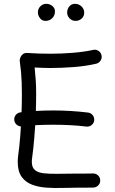

<svg xmlns="http://www.w3.org/2000/svg" viewBox="-20 -958 596 995"><path d="M54 -334.9Q55.8 -319.9 67.8 -310.6Q79.8 -301.3 94.8 -303Q135.9 -308.2 174.9 -309.9Q213.9 -311.6 256.3 -311.6Q300 -311.6 342.6 -309.4Q385.1 -307.3 427.4 -302.1Q442.3 -300.3 454.3 -309.6Q466.4 -319 468.1 -333.9Q469.9 -348.9 460.5 -360.9Q451 -372.9 436.1 -374.7Q391.9 -380.1 347 -382.8Q302 -385.6 256.3 -385.6Q212.8 -385.6 171.3 -383.3Q129.8 -381 85.9 -375.7Q70.9 -373.9 61.6 -361.9Q52.2 -349.9 54 -334.9ZM506 -671.8Q502.7 -686.5 489.8 -694.7Q476.8 -702.9 462 -699.3Q416.4 -689.1 357.8 -684.4Q299.2 -679.6 242.7 -679.6Q212.5 -679.6 181.9 -680.5Q151.4 -681.5 120.8 -683.5Q107.6 -684.5 98.5 -677.3Q89.5 -670.1 85.5 -660.1Q81.6 -650.1 82.3 -642.3Q86.7 -610 89.1 -583.8Q91.4 -557.6 92.4 -530.5Q93.4 -503.5 93.4 -468.8Q93.4 -418.2 91.2 -361.4Q89 -304.6 84.7 -250Q80.4 -195.5 74 -151Q72.9 -142.4 72.4 -134.8Q71.9 -127.2 71.9 -119.6Q71.9 -70.2 91.9 -42.1Q111.8 -14 145.4 -1.3Q179.1 11.5 220.4 14.4Q261.7 17.3 305.1 15.9Q348.5 14.5 387.2 14.5Q406.7 14.5 425.6 14.5Q444.5 14.5 463 14Q478.4 13.7 489.1 2.8Q499.8 -8.1 499.4 -23Q499.2 -38.5 488.3 -48.9Q477.3 -59.3 461.9 -59Q444 -58.5 425.4 -58.5Q406.7 -58.5 387.2 -58.5Q328 -58.5 282.8 -57.4Q237.7 -56.4 206.8 -60Q176 -63.6 160.5 -77.1Q144.9 -90.6 144.9 -119.6Q144.9 -131.2 146.7 -141.8Q153.2 -188.7 157.8 -244.5Q162.5 -300.4 164.9 -358.3Q167.4 -416.3 167.4 -468.8Q167.4 -510.2 165.3 -541.3Q163.3 -572.3 159.5 -608.2Q180 -607.1 201 -606.4Q222 -605.6 242.7 -605.6Q301.9 -605.6 363.9 -610.6Q425.8 -615.5 478.4 -627.8Q493 -631.3 501.3 -644.2Q509.5 -657 506 -671.8ZM416.4 -892.4Q416.4 -911.1 402.5 -924.7Q388.5 -938.2 367.9 -938.2Q351 -938.2 339.5 -925Q328 -911.7 328 -891.9Q328 -876.6 340.3 -863.2Q352.7 -849.7 371.9 -849.7Q389 -849.7 402.7 -861.3Q416.4 -873 416.4 -892.4ZM264.8 -899Q264.8 -916.5 250.8 -927.4Q236.9 -938.2 220.4 -938.2Q202 -938.2 189.2 -925.3Q176.4 -912.4 176.4 -894Q176.4 -877.9 187.2 -863.8Q197.9 -849.7 215.5 -849.7Q236.8 -849.7 250.8 -863.7Q264.8 -877.7 264.8 -899Z"/></svg>

Font: Mikhak VF
Style: Regular
Weight: 100
Designer: Amin Abedi
Version: Version 3.001